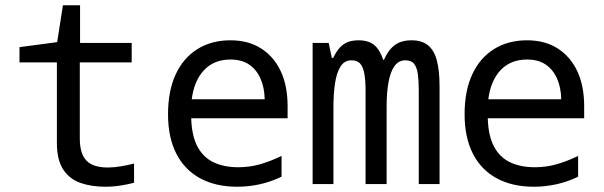

<svg xmlns="http://www.w3.org/2000/svg" viewBox="-20 -699 2292 729"><path d="M380 10Q327 10 285.5 -4.5Q244 -19 220 -55.5Q196 -92 196 -156V-462H54V-520L197 -539L219 -679H284V-536H480V-462H283V-172Q283 -135 294 -110.5Q305 -86 328.5 -74.5Q352 -63 389 -63Q412 -63 439 -67.5Q466 -72 489 -78V-5Q466 1 437.5 5.5Q409 10 380 10Z M881 10Q799 10 740 -22Q681 -54 649.5 -115.5Q618 -177 618 -265Q618 -354 647 -416.5Q676 -479 729.5 -512.5Q783 -546 855 -546Q923 -546 971.5 -515Q1020 -484 1046 -428.5Q1072 -373 1072 -296V-250H706Q708 -183 730 -142Q752 -101 791.5 -82.5Q831 -64 885 -64Q928 -64 968 -75.5Q1008 -87 1049 -107V-28Q1007 -8 965 1Q923 10 881 10ZM985 -322Q984 -368 968.5 -402Q953 -436 925 -454.5Q897 -473 855 -473Q793 -473 755 -433Q717 -393 708 -322Z M1167 0V-536H1228L1240 -479H1245Q1257 -504 1271 -519Q1285 -534 1302.5 -540Q1320 -546 1341 -546Q1380 -546 1401.5 -527.5Q1423 -509 1435 -472H1438Q1454 -509 1478.5 -527.5Q1503 -546 1543 -546Q1581 -546 1604.5 -527.5Q1628 -509 1638.5 -470Q1649 -431 1649 -369V0H1570V-356Q1570 -392 1566.5 -417.5Q1563 -443 1552.5 -456.5Q1542 -470 1519 -470Q1494 -470 1478.5 -449Q1463 -428 1455.5 -389Q1448 -350 1448 -295V0H1368V-356Q1368 -393 1363.5 -418.5Q1359 -444 1348 -457Q1337 -470 1314 -470Q1288 -470 1273 -446.5Q1258 -423 1252 -382.5Q1246 -342 1246 -291V0Z M2007 10Q1925 10 1866 -22Q1807 -54 1775.5 -115.5Q1744 -177 1744 -265Q1744 -354 1773 -416.5Q1802 -479 1855.5 -512.5Q1909 -546 1981 -546Q2049 -546 2097.5 -515Q2146 -484 2172 -428.5Q2198 -373 2198 -296V-250H1832Q1834 -183 1856 -142Q1878 -101 1917.5 -82.5Q1957 -64 2011 -64Q2054 -64 2094 -75.5Q2134 -87 2175 -107V-28Q2133 -8 2091 1Q2049 10 2007 10ZM2111 -322Q2110 -368 2094.5 -402Q2079 -436 2051 -454.5Q2023 -473 1981 -473Q1919 -473 1881 -433Q1843 -393 1834 -322Z"/></svg>

Font: Noto Sans Mono SemiCondensed
Style: Regular
Weight: 400
Width: 4
Designer: Monotype Design Team
Foundry: Monotype Imaging Inc.
Version: Version 2.010